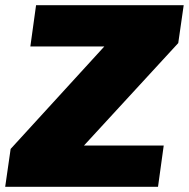

<svg xmlns="http://www.w3.org/2000/svg" viewBox="-43 -720 728 740"><path d="M-2 -146 467 -659 572 -541H74L96 -700H665L644 -554L172 -41L66 -159H588L566 0H-23Z"/></svg>

Font: Pathway Extreme SemiCondensed Black
Style: Italic
Weight: 900
Width: 4
Italic angle: -8°
Version: Version 1.001;gftools[0.9.26]